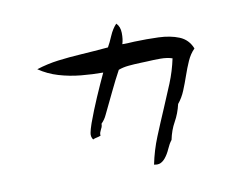

<svg xmlns="http://www.w3.org/2000/svg" viewBox="-73 -754 1146 874"><g transform="rotate(-10 500.0 -317.0)"><path d="M845 -476Q824 -455 810.5 -424.5Q797 -394 785.5 -360.5Q774 -327 761 -295.5Q748 -264 728 -240Q718 -197 698.5 -162.5Q679 -128 670 -84Q658 -69 648 -46Q638 -23 624 -6Q614 6 602 11.5Q590 17 572 13Q585 -51 609.5 -111Q634 -171 660 -231Q683 -284 705 -338Q727 -392 739 -449Q715 -457 684 -457Q653 -457 620 -455Q613 -455 606 -454.5Q599 -454 592 -454Q562 -453 536 -450.5Q510 -448 489 -440Q466 -398 442 -347.5Q418 -297 394 -248Q385 -228 369 -212Q369 -203 366.5 -196.5Q364 -190 361 -185Q358 -179 356 -173Q354 -167 355 -159Q344 -155 335.5 -153.5Q327 -152 319 -148Q309 -162 312.5 -179.5Q316 -197 322 -214Q324 -220 325 -223Q345 -278 369.5 -334.5Q394 -391 417 -440Q368 -440 315.5 -445Q263 -450 214 -464.5Q165 -479 124 -507Q174 -523 225 -529.5Q276 -536 333 -539.5Q390 -543 458 -549Q469 -568 482 -598.5Q495 -629 514 -649Q531 -633 531.5 -603Q532 -573 525 -552Q539 -552 553 -552.5Q567 -553 581 -554Q639 -556 693 -554Q747 -552 787.5 -535.5Q828 -519 845 -476Z"/></g></svg>

Font: Yuji Boku
Style: Regular
Weight: 400
Designer: Kataoka Yuji
Foundry: Kinuta Font Factory
Version: Version 3.002